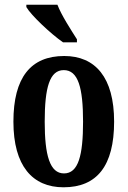

<svg xmlns="http://www.w3.org/2000/svg" viewBox="-20 -786 543 816"><path d="M248 -606H307V-619C283 -657 241 -721 224 -766H92V-756C112 -721 196 -642 248 -606ZM250 10C392 10 465 -81 465 -269C465 -457 385 -548 253 -548C111 -548 37 -457 37 -269C37 -81 118 10 250 10ZM252 -49C192 -49 170 -125 170 -269C170 -414 191 -488 251 -488C312 -488 333 -414 333 -269C333 -125 313 -49 252 -49Z"/></svg>

Font: Noto Serif Bengali ExtraCondensed
Style: Bold
Weight: 700
Width: 2
Designer: Juan Bruce, Universal Thirst, Indian Type Foundry and the Monotype Design Team.
Foundry: Monotype Imaging Inc.
Version: Version 2.003